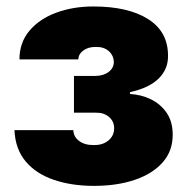

<svg xmlns="http://www.w3.org/2000/svg" viewBox="-20 -573 565 602"><path d="M25.4 -165H210Q210.4 -144 228.3 -130.9Q246.1 -117.7 274.4 -118.2Q302.2 -117.7 320.1 -132.6Q337.9 -147.5 337.9 -170.9Q337.9 -192.4 321.8 -206.3Q305.7 -220.2 280.3 -219.7H211.9V-335H280.3Q304.7 -335.4 320.6 -347.4Q336.4 -359.4 336.9 -377.9Q336.4 -399.4 321 -412.8Q305.7 -426.3 281.2 -425.8Q257.3 -426.3 241.7 -415Q226.1 -403.8 225.6 -386.7H41Q41 -439.5 72.3 -476.6Q103.5 -513.7 156.2 -533.2Q209 -552.7 272.5 -552.7Q382.3 -552.7 444.8 -512.9Q507.3 -473.1 506.8 -397.5Q507.3 -356 477.1 -326.4Q446.8 -296.9 387.7 -284.2V-278.3Q422.9 -276.4 453.4 -261.5Q483.9 -246.6 502.7 -219Q521.5 -191.4 521.5 -150.4Q521.5 -99.1 489.7 -63.5Q458 -27.8 402.3 -9Q346.7 9.8 274.4 9.8Q204.1 9.8 148.4 -9.3Q92.8 -28.3 60.3 -67.1Q27.8 -106 25.4 -165Z"/></svg>

Font: Inter Tight Black
Style: Regular
Weight: 900
Designer: Rasmus Andersson
Foundry: rsms
Version: Version 3.004; ttfautohint (v1.8.4.7-5d5b)